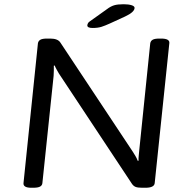

<svg xmlns="http://www.w3.org/2000/svg" viewBox="-20 -884 890 906"><path d="M128 2Q88 2 91 -21L159 -680Q161 -691 170.5 -696.5Q180 -702 202 -702H217Q253 -702 265 -683L606 -169Q612 -160 619 -148Q626 -136 630 -125L634 -126Q633 -134 634.5 -147.5Q636 -161 637 -174L689 -680Q691 -691 700.5 -696.5Q710 -702 732 -702H740Q782 -702 779 -680L710 -20Q708 2 666 2H652Q630 2 620 -2Q610 -6 603 -16L258 -537Q254 -544 248 -554.5Q242 -565 238 -575L234 -574Q234 -564 234 -550.5Q234 -537 233 -526L180 -20Q179 -9 169 -3.5Q159 2 136 2ZM417 -752Q392 -752 392 -764Q392 -768 395 -774Q398 -780 405 -784L485 -841Q502 -854 518.5 -859Q535 -864 563 -864Q586 -864 600.5 -859.5Q615 -855 615 -847Q615 -827 570 -806L498 -773Q476 -763 459 -757.5Q442 -752 417 -752Z"/></svg>

Font: Asap Expanded Expanded Regular
Style: Italic
Weight: 400
Width: 7
Italic angle: -6°
Designer: Pablo Cosgaya
Foundry: Omnibus-Type
Version: Version 3.001; ttfautohint (v1.8.4.7-5d5b)